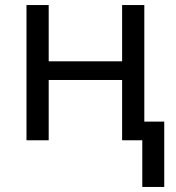

<svg xmlns="http://www.w3.org/2000/svg" viewBox="-20 -556 697 761"><path d="M544 185V0H464V-239H173V0H85V-536H173V-313H464V-536H552V-74H631V185Z"/></svg>

Font: Noto Sans Historical
Style: Regular
Weight: 400
Designer: Monotype Design Team
Foundry: Monotype Imaging Inc.
Version: Version 2.013; ttfautohint (v1.8.4.7-5d5b)